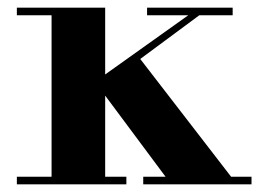

<svg xmlns="http://www.w3.org/2000/svg" viewBox="-20 -480 689 500"><path d="M23.9 -19.8H114.3V-440.2H23.9V-460H253.9V-286.1L470.2 -440.2H363V-460H585.9V-440.2H499L345.2 -326.4L581.8 -19.8H635V0H353V-19.8H411.1L253.9 -231V-19.8H309.1V0H23.9Z"/></svg>

Font: Bodoni* 11
Style: Bold
Weight: 700
Version: Version 2.000; ttfautohint (v1.8.1)